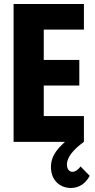

<svg xmlns="http://www.w3.org/2000/svg" viewBox="-20 -710 476 961"><path d="M383 123C371 141 355 150 343 150C327 150 315 137 315 113C315 76 349 37 400 0V-129H199V-282H377V-410H199V-562H400V-690H48V0H305C284 21 235 60 235 125C235 204 293 231 333 231C380 231 410 205 429 170Z"/></svg>

Font: Decalotype
Style: Bold
Weight: 700
Designer: Alfredo Marco Pradil
Foundry: Alfredo Marco Pradil
Version: Version 1.0